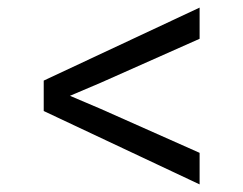

<svg xmlns="http://www.w3.org/2000/svg" viewBox="-20 -544 640 505"><path d="M244 -258 164 -292 244 -326 505 -442V-524L95 -332V-252L505 -59V-142Z"/></svg>

Font: Kreadon
Style: Regular
Weight: 400
Designer: kohakuno
Foundry: StudioGnu
Version: Version 1.000;Glyphs 3.1.2 (3151)